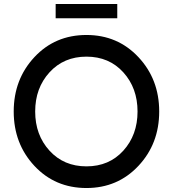

<svg xmlns="http://www.w3.org/2000/svg" viewBox="-20 -936 870 966"><path d="M260 -844V-916H570V-844ZM415 10Q257 10 153 -101.5Q49 -213 49 -375Q49 -537 153 -648.5Q257 -760 415 -760Q572 -760 676.5 -648.5Q781 -537 781 -375Q781 -213 676.5 -101.5Q572 10 415 10ZM229 -178Q301 -99 415 -99Q529 -99 600.5 -178Q672 -257 672 -375Q672 -493 600.5 -572Q529 -651 415 -651Q301 -651 229 -572Q157 -493 157 -375Q157 -257 229 -178Z"/></svg>

Font: Orkney Medium
Style: Regular
Weight: 500
Designer: Samuel Oakes and Alfredo Marco Pradil
Foundry: Alfredo Marco Pradil
Version: 1.0; ttfautohint (v1.5)